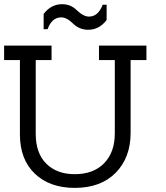

<svg xmlns="http://www.w3.org/2000/svg" viewBox="-20 -914 809 934"><path d="M153.8 -262.8Q153.8 -169.2 205.1 -117.9Q256.4 -66.7 343.6 -66.7Q434.6 -66.7 486.5 -119.9Q538.5 -173.1 538.5 -265.4V-621.8H461.5V-692.3H692.3V-621.8H615.4V-267.9Q615.4 -147.4 542.9 -73.7Q470.5 0 343.6 0Q221.8 0 149.4 -69.2Q76.9 -138.5 76.9 -260.3V-621.8H0V-692.3H230.8V-621.8H153.8ZM192.3 -846.2Q228.2 -893.6 282.1 -893.6Q324.4 -893.6 353.8 -864.1Q385.9 -833.3 412.8 -833.3Q457.7 -833.3 479.5 -891H498.7V-816.7Q462.8 -769.2 409 -769.2Q366.7 -769.2 335.9 -798.7Q305.1 -829.5 278.2 -829.5Q232.1 -829.5 211.5 -771.8H192.3Z"/></svg>

Font: Slabo 13px
Style: Regular
Weight: 400
Designer: John Hudson
Foundry: Tiro Typeworks Ltd.
Version: Version 1.02 Build 005a